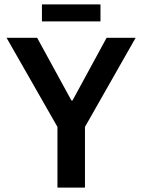

<svg xmlns="http://www.w3.org/2000/svg" viewBox="-20 -859 652 879"><path d="M172 -761V-839H440V-761ZM243 0V-278L10 -686H150L307 -399H312L468 -686H601L369 -278V0Z"/></svg>

Font: Archivo SemiCondensed SemiBold
Style: Regular
Weight: 600
Width: 4
Designer: Hector Gatti
Foundry: Omnibus-Type
Version: Version 2.001; ttfautohint (v1.8.3)